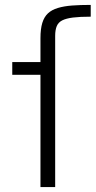

<svg xmlns="http://www.w3.org/2000/svg" viewBox="-20 -763 390 783"><path d="M145 0V-458H30V-510H145V-607Q145 -645 152.5 -669.5Q160 -694 175.5 -708.5Q191 -723 216 -730.5Q241 -738 274 -740.5Q307 -743 350 -743V-695Q306 -695 278 -691.5Q250 -688 234 -680Q218 -672 211.5 -656.5Q205 -641 205 -617V0Z"/></svg>

Font: Saira SemiExpanded Light
Style: Regular
Weight: 300
Width: 6
Designer: Hector Gatti with collaboration of the Omnibus-Type team
Foundry: Omnibus-Type
Version: Version 1.101